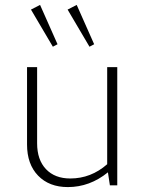

<svg xmlns="http://www.w3.org/2000/svg" viewBox="-20 -754 596 781"><path d="M344 -564 255 -715 292 -734 363 -574ZM195 -564 106 -715 143 -734 214 -574ZM256 7Q180 7 135 -39.5Q90 -86 90 -166V-481H131V-171Q131 -104 167 -66Q203 -28 266 -28Q350 -28 416 -86V-481H457V0H427L419 -53Q345 7 256 7Z"/></svg>

Font: Cantarell Light
Style: Regular
Weight: 300
Designer: Dave Crossland, Nikolaus Waxweiler, Florian Fecher, Jacques Le Bailly, Eben Sorkin, Alexei Vanyashin, Alexios Zavras, Em
Version: Version 0.303